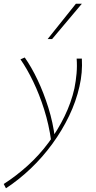

<svg xmlns="http://www.w3.org/2000/svg" viewBox="-72 -723 515 1032"><path d="M-40 289 -52 266Q15 223 77 167Q139 111 189 43.5Q239 -24 275 -98Q311 -172 328 -248Q336 -288 339.5 -328Q343 -368 340 -408H368Q370 -371 367 -334Q364 -297 355 -258Q337 -178 299.5 -100Q262 -22 209.5 50Q157 122 93.5 182.5Q30 243 -40 289ZM203 34Q191 -53 165.5 -134Q140 -215 106.5 -284.5Q73 -354 38 -404L61 -414Q97 -363 130 -293.5Q163 -224 188 -144Q213 -64 223 18ZM184 -513 336 -703H368L208 -513Z"/></svg>

Font: Ysabeau Infant Thin
Style: Italic
Weight: 250
Italic angle: -12°
Designer: Christian Thalmann (Catharsis Fonts)
Version: Version 2.001;gftools[0.9.30]; featfreeze: ss01,ss02,lnum